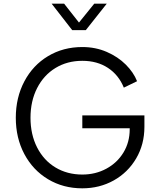

<svg xmlns="http://www.w3.org/2000/svg" viewBox="-20 -1013 861 1045"><path d="M66 -372Q66 -482 112.5 -570Q159 -658 241.5 -707.5Q324 -757 428 -757Q500 -757 561 -730.5Q622 -704 664.5 -661.5Q707 -619 726 -571L654 -536Q626 -605 567.5 -643.5Q509 -682 428 -682Q346 -682 282 -643Q218 -604 182 -533.5Q146 -463 146 -372Q146 -281 182 -210.5Q218 -140 282 -101.5Q346 -63 428 -63Q500 -63 559 -95Q618 -127 652 -183Q686 -239 686 -310V-351L722 -315H428V-385H766V-323Q766 -227 721 -150.5Q676 -74 599 -31Q522 12 428 12Q324 12 241.5 -37.5Q159 -87 112.5 -174.5Q66 -262 66 -372ZM261 -993H329L432 -862H387L493 -993H561L447 -849H373Z"/></svg>

Font: Trafiko Sans Variable
Style: Regular
Weight: 400
Designer: Gumpita Rahayu / Trafiko
Foundry: Tokotype / Trafiko
Version: Version 0.001;FEAKit 1.0